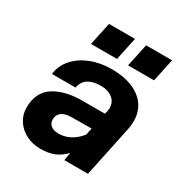

<svg xmlns="http://www.w3.org/2000/svg" viewBox="-181 -914 1012 1063"><g transform="rotate(30 325.0 -382.5)"><path d="M381 -51Q350 -18 313.5 -3Q277 12 226 12Q175 12 134 -9Q93 -30 69.5 -66.5Q46 -103 46 -147Q46 -246 114.5 -290.5Q183 -335 295 -335H439L443 -352Q446 -364 446 -375Q446 -413 417.5 -435.5Q389 -458 343 -458Q294 -458 263.5 -439Q233 -420 226 -379H75Q81 -434 118.5 -477Q156 -520 216.5 -544Q277 -568 350 -568Q426 -568 482 -545Q538 -522 568 -479.5Q598 -437 598 -379Q598 -350 593 -329L524 0H373ZM270 -111Q310 -111 344 -129Q378 -147 407 -183L416 -227L288 -226Q248 -226 226 -209.5Q204 -193 204 -164Q204 -140 221.5 -125.5Q239 -111 270 -111ZM447 -777H613L582 -631H416ZM210 -777H376L345 -631H179Z"/></g></svg>

Font: Azeret Mono
Style: Bold Italic
Weight: 700
Italic angle: -12°
Designer: Martin Vácha
Foundry: Displaay
Version: Version 1.000; Glyphs 3.0.3, build 3074